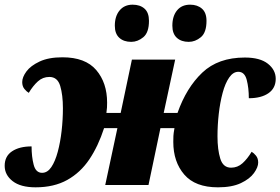

<svg xmlns="http://www.w3.org/2000/svg" viewBox="-35 -791 1199 821"><path d="M117 10Q53 10 19 -16.5Q-15 -43 -15 -82Q-15 -123 16.5 -144Q48 -165 100 -165Q100 -121 109 -86.5Q118 -52 145 -52Q168 -52 184.5 -76.5Q201 -101 212 -142Q223 -183 228.5 -231.5Q234 -280 234 -328Q234 -385 222.5 -423.5Q211 -462 176 -462Q148 -462 127 -443Q106 -424 88 -394Q79 -399 69.5 -410.5Q60 -422 60 -440Q60 -461 78 -485.5Q96 -510 134.5 -528Q173 -546 232 -546Q330 -546 376.5 -491.5Q423 -437 423 -352Q423 -341 422.5 -331.5Q422 -322 420 -308H481L529 -536H714L665 -308H724Q762 -416 830 -480.5Q898 -545 1012 -545Q1077 -545 1110.5 -518.5Q1144 -492 1144 -454Q1144 -414 1113 -392.5Q1082 -371 1029 -371Q1029 -415 1020 -449.5Q1011 -484 984 -484Q962 -484 945 -459.5Q928 -435 917 -394Q906 -353 900.5 -304.5Q895 -256 895 -208Q895 -151 907 -112.5Q919 -74 953 -74Q981 -74 1002 -93Q1023 -112 1041 -142Q1050 -137 1059.5 -125.5Q1069 -114 1069 -96Q1069 -76 1051 -51Q1033 -26 995 -8Q957 10 897 10Q800 10 753 -44.5Q706 -99 706 -184Q706 -198 706.5 -209.5Q707 -221 711 -243H651L600 0H415L467 -243H410Q385 -166 347 -109.5Q309 -53 252.5 -21.5Q196 10 117 10ZM772 -612Q740 -612 721 -629.5Q702 -647 702 -681Q702 -722 722 -746.5Q742 -771 778 -771Q809 -771 828.5 -754Q848 -737 848 -702Q848 -652 824 -632Q800 -612 772 -612ZM526 -612Q494 -612 475 -629.5Q456 -647 456 -681Q456 -722 476.5 -746.5Q497 -771 532 -771Q564 -771 583 -754Q602 -737 602 -702Q602 -652 578 -632Q554 -612 526 -612Z"/></svg>

Font: Noto Serif Black
Style: Italic
Weight: 900
Italic angle: -12°
Designer: Monotype Design Team
Foundry: Monotype Imaging Inc.
Version: Version 2.013